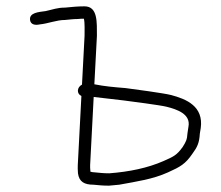

<svg xmlns="http://www.w3.org/2000/svg" viewBox="-20 -530 697 606"><path d="M279.3 14C275.3 14 270.6 13.3 265.4 12L265.4 11C264.5 2.3 264.2 -4.3 264.5 -9L275.7 -224C309.3 -219.8 334.8 -217.3 370.2 -213C391.3 -210.3 486.1 -198.1 506.1 -193C537.9 -184.9 582.7 -170.5 574.8 -130L571.8 -110C570.6 -88.7 566.4 -81.7 556.5 -66C538.1 -40.5 528.7 -36 495.6 -21.5C445.7 0.3 387.9 12.2 325.1 17C307.5 17 293.9 15.5 279.3 14ZM324.1 56C334.1 55.3 344.8 54.3 356.2 53C413.5 42.4 461.6 35.9 510.3 14C549.6 -3.7 565.4 -12.6 587.4 -45C602.2 -65.1 609.1 -78.5 610.7 -108L613.6 -126C622.8 -193.8 569.6 -217.4 518.1 -230.5C497.6 -235.7 400.9 -249 376.2 -252C340 -254.9 309.9 -257.5 277.8 -264L285.9 -417C285.7 -459.4 289.1 -510 246.7 -510C224.7 -510 205.9 -508 185.5 -506C160.5 -506 147 -499.9 123.9 -495C102.6 -492 71.4 -490.3 74.9 -466.5C77.1 -452.2 90.9 -449.7 105.7 -453C132.3 -455.6 158.3 -467 185.5 -467C198.8 -468.2 212.1 -470 225.6 -470C231.7 -470.7 238 -471 244.7 -471C248.2 -458.5 246.7 -431.3 246.9 -417L238.8 -263C222.7 -254.6 221 -234.4 236.9 -227L225.5 -9C225.1 -2.3 225.3 6.3 226.1 17C229.6 43.6 246 53 275.2 53C291.2 54.6 305 56 324.1 56Z"/></svg>

Font: Just Breathe
Style: Obl1
Weight: 400
Foundry: Cannot Into Space Fonts
Version: Version 0.72